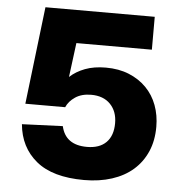

<svg xmlns="http://www.w3.org/2000/svg" viewBox="-52 -760 790 826"><g transform="rotate(5 343.0 -347.0)"><path d="M341 16Q205 16 134 -42.5Q63 -101 54 -200L230 -207Q248 -127 341 -127Q395 -127 424 -156Q453 -185 453 -239Q453 -290 423 -321Q393 -352 340 -352Q299 -352 271.5 -333.5Q244 -315 233 -289H61L111 -710H583V-568H257L238 -420Q265 -445 303.5 -459.5Q342 -474 393 -474Q449 -474 493 -456Q537 -438 568 -406.5Q599 -375 615 -332Q631 -289 631 -239Q631 -179 610.5 -132Q590 -85 552.5 -52Q515 -19 461 -1.5Q407 16 341 16Z"/></g></svg>

Font: Geist ExtBd
Style: Regular
Weight: 400
Designer: Basement.studio, Andrés Briganti, Mateo Zaragoza
Foundry: Basement.studio, Vercel, Andrés Briganti, Guido Ferreyra, Mateo Zaragoza
Version: Version 1.401